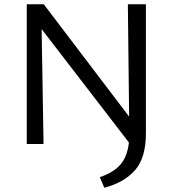

<svg xmlns="http://www.w3.org/2000/svg" viewBox="-20 -678 814 904"><path d="M582 -658H667V-50Q667 64 616.5 122.5Q566 181 471 206L450 156Q513 135 546 98Q579 61 587 -7L176 -541L185 0H106V-658H186L588 -129Z"/></svg>

Font: EauTestText Medium
Style: Regular
Weight: 500
Designer: Christian Thalmann (Catharsis Fonts)
Version: Version 0.001;PS 000.001;hotconv 1.0.88;makeotf.lib2.5.64775